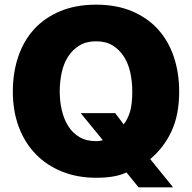

<svg xmlns="http://www.w3.org/2000/svg" viewBox="-20 -746 823 823"><path d="M574 57 522 -7Q476 16 392 16Q312 16 246 -10.5Q180 -37 133 -85.5Q86 -134 60.5 -202Q35 -270 35 -354Q35 -434 58 -502.5Q81 -571 126 -620.5Q171 -670 238 -698Q305 -726 392 -726Q479 -726 545.5 -698Q612 -670 657 -620.5Q702 -571 725 -502.5Q748 -434 748 -354Q748 -254 715.5 -184Q683 -114 624 -64L722 57ZM392 -141Q409 -141 421 -145L326 -261H474L510 -213Q527 -234 537 -266Q547 -298 547 -354Q547 -396 538.5 -435Q530 -474 511 -503.5Q492 -533 463 -551Q434 -569 392 -569Q350 -569 320.5 -551Q291 -533 272 -503.5Q253 -474 244.5 -435Q236 -396 236 -354Q236 -312 245 -273.5Q254 -235 272.5 -205.5Q291 -176 320.5 -158.5Q350 -141 392 -141Z"/></svg>

Font: Geist Black
Style: Regular
Weight: 400
Designer: Basement.studio, Andrés Briganti, Mateo Zaragoza
Foundry: Basement.studio, Vercel, Andrés Briganti, Guido Ferreyra, Mateo Zaragoza
Version: Version 1.401